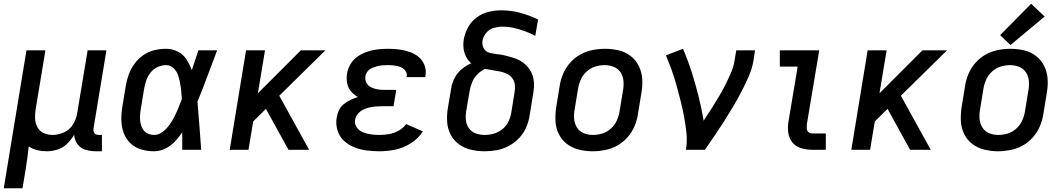

<svg xmlns="http://www.w3.org/2000/svg" viewBox="-35 -798 5671 1023"><path d="M-15 205H85L102 102Q107 72 111 42Q115 12 118 -18Q138 -4 163 2Q188 8 213 8Q242 8 271 -1Q300 -10 322.5 -32Q345 -54 360 -80Q362 -52 378 -30Q394 -8 420.5 0Q447 8 476 8H508V-79H490Q482 -79 474.5 -83Q467 -87 464.5 -95Q462 -103 463 -112L532 -530H432L376 -193Q371 -163 353.5 -134.5Q336 -106 305.5 -92.5Q275 -79 245 -79Q220 -79 198 -89Q176 -99 164.5 -120Q153 -141 152 -166Q151 -191 155 -216L207 -530H106Z M786 8Q816 8 845 -6Q874 -20 896 -43Q918 -66 936 -93Q936 -47 936 0H1037Q1032 -64 1027.5 -128Q1023 -192 1017 -256Q1045 -324 1070.5 -393Q1096 -462 1122 -530H1022Q1004 -477 987 -424Q976 -454 959 -481Q942 -508 912.5 -523Q883 -538 849 -538Q818 -538 787 -530.5Q756 -523 728.5 -504Q701 -485 681.5 -458Q662 -431 651 -401Q640 -371 635 -340L617 -230Q611 -194 611.5 -158.5Q612 -123 623.5 -91Q635 -59 659 -35.5Q683 -12 716.5 -2Q750 8 786 8ZM786 -79Q768 -79 751.5 -87Q735 -95 726 -110Q717 -125 713.5 -142.5Q710 -160 711 -178.5Q712 -197 715 -216L733 -326Q737 -348 744.5 -370Q752 -392 767.5 -411.5Q783 -431 805 -441Q827 -451 849 -451Q872 -451 888.5 -436Q905 -421 912.5 -400.5Q920 -380 924 -358.5Q928 -337 930.5 -314.5Q933 -292 934 -270Q925 -246 915.5 -223Q906 -200 894.5 -177Q883 -154 868 -133Q853 -112 831.5 -95.5Q810 -79 786 -79Z M1189 0H1289L1314 -151L1382 -218L1502 0H1612L1453 -288L1699 -530H1568L1339 -301L1377 -530H1276Z M1987 8Q2029 8 2072 -1Q2115 -10 2154.5 -35Q2194 -60 2218 -98L2129 -137Q2113 -115 2088.5 -101.5Q2064 -88 2038 -83.5Q2012 -79 1987 -79Q1964 -79 1942 -82Q1920 -85 1899.5 -93Q1879 -101 1866 -119Q1853 -137 1857 -160Q1860 -177 1871.5 -191Q1883 -205 1899 -213Q1915 -221 1931.5 -225Q1948 -229 1965 -230.5Q1982 -232 1998 -232H2062L2076 -319H2013Q1994 -319 1976 -322Q1958 -325 1942 -333Q1926 -341 1917.5 -357Q1909 -373 1912 -392Q1914 -406 1924 -418Q1934 -430 1948 -436Q1962 -442 1976 -445.5Q1990 -449 2004 -450Q2018 -451 2032 -451Q2049 -451 2066 -449Q2083 -447 2098.5 -441Q2114 -435 2124.5 -421.5Q2135 -408 2132 -391Q2132 -389 2131 -387H2231Q2232 -391 2232 -395Q2237 -425 2226.5 -451.5Q2216 -478 2194.5 -495.5Q2173 -513 2146 -522Q2119 -531 2090.5 -534.5Q2062 -538 2032 -538Q2006 -538 1978.5 -535Q1951 -532 1924.5 -523.5Q1898 -515 1873.5 -499Q1849 -483 1833.5 -458Q1818 -433 1814 -406Q1810 -381 1814.5 -355.5Q1819 -330 1835 -311.5Q1851 -293 1872 -281Q1852 -275 1833 -266Q1814 -257 1797 -243.5Q1780 -230 1771 -211Q1762 -192 1759 -172Q1753 -137 1763 -104Q1773 -71 1797 -48.5Q1821 -26 1852 -13.5Q1883 -1 1917.5 3.5Q1952 8 1987 8Z M2548 8Q2580 8 2612.5 2Q2645 -4 2676 -20.5Q2707 -37 2731 -62.5Q2755 -88 2768.5 -119Q2782 -150 2787 -183L2804 -288Q2808 -310 2810 -332Q2812 -354 2808 -375.5Q2804 -397 2794.5 -415.5Q2785 -434 2770.5 -448.5Q2756 -463 2738.5 -473.5Q2721 -484 2700.5 -490Q2680 -496 2659.5 -501.5Q2639 -507 2617 -509Q2595 -511 2574 -516.5Q2553 -522 2542.5 -541Q2532 -560 2536 -582Q2540 -605 2556.5 -624Q2573 -643 2596 -649.5Q2619 -656 2642 -656Q2674 -656 2704 -649Q2734 -642 2762.5 -631.5Q2791 -621 2817 -607L2832 -694Q2787 -716 2737.5 -729.5Q2688 -743 2635 -743Q2602 -743 2568.5 -735Q2535 -727 2505.5 -705.5Q2476 -684 2459 -652.5Q2442 -621 2436 -588Q2432 -564 2435 -540Q2438 -516 2448.5 -495.5Q2459 -475 2476 -461Q2448 -449 2424.5 -429Q2401 -409 2387 -382Q2373 -355 2369 -327L2351 -221Q2345 -184 2347.5 -147.5Q2350 -111 2366.5 -80Q2383 -49 2411.5 -28.5Q2440 -8 2475.5 0Q2511 8 2548 8ZM2548 -79Q2523 -79 2500.5 -87Q2478 -95 2464 -114Q2450 -133 2447.5 -157.5Q2445 -182 2449 -207L2467 -312Q2471 -336 2480.5 -359.5Q2490 -383 2508.5 -402Q2527 -421 2550 -431Q2570 -427 2590 -424Q2610 -421 2629.5 -417Q2649 -413 2666.5 -404.5Q2684 -396 2695.5 -380Q2707 -364 2708.5 -343.5Q2710 -323 2706 -302L2689 -197Q2685 -173 2673.5 -149.5Q2662 -126 2641.5 -109.5Q2621 -93 2596.5 -86Q2572 -79 2548 -79Z M3122 8Q3155 8 3188.5 1.5Q3222 -5 3253 -22Q3284 -39 3308 -66Q3332 -93 3345.5 -125Q3359 -157 3364 -190L3382 -300Q3389 -338 3387 -375Q3385 -412 3369.5 -444.5Q3354 -477 3326 -499Q3298 -521 3262 -529.5Q3226 -538 3189 -538Q3156 -538 3122.5 -531.5Q3089 -525 3058 -508Q3027 -491 3003 -464Q2979 -437 2965.5 -405Q2952 -373 2947 -340L2929 -230Q2923 -192 2924.5 -155Q2926 -118 2941.5 -85.5Q2957 -53 2985 -31.5Q3013 -10 3049 -1Q3085 8 3122 8ZM3124 -79Q3098 -79 3075 -88.5Q3052 -98 3039 -119Q3026 -140 3024 -165Q3022 -190 3027 -216L3045 -326Q3049 -351 3060 -375Q3071 -399 3091.5 -417.5Q3112 -436 3137 -443.5Q3162 -451 3187 -451Q3213 -451 3236 -441.5Q3259 -432 3272 -411.5Q3285 -391 3287 -365.5Q3289 -340 3284 -314L3266 -204Q3262 -179 3251 -155Q3240 -131 3219.5 -112.5Q3199 -94 3174 -86.5Q3149 -79 3124 -79Z M3620 0H3721Q3747 -38 3773 -76Q3799 -114 3823.5 -152.5Q3848 -191 3871.5 -230.5Q3895 -270 3916 -310.5Q3937 -351 3955 -392.5Q3973 -434 3980 -477L3988 -530H3888L3879 -477Q3874 -443 3859.5 -409.5Q3845 -376 3828.5 -343.5Q3812 -311 3793 -279.5Q3774 -248 3754.5 -217Q3735 -186 3714 -155Q3703 -222 3686.5 -287Q3670 -352 3650 -415Q3630 -478 3604 -538L3513 -503Q3530 -464 3544 -424Q3558 -384 3569.5 -343Q3581 -302 3591.5 -260Q3602 -218 3610 -175.5Q3618 -133 3622.5 -89Q3627 -45 3620 0Z M4292 0H4365V-87H4292Q4280 -87 4272 -94.5Q4264 -102 4263.5 -113.5Q4263 -125 4264 -136L4330 -530H4120V-443H4215L4166 -150Q4161 -120 4165 -90.5Q4169 -61 4187 -39Q4205 -17 4233.5 -8.5Q4262 0 4292 0Z M4501 0H4601L4626 -151L4694 -218L4814 0H4924L4765 -288L5011 -530H4880L4651 -301L4689 -530H4588Z M5282 8Q5315 8 5348.5 1.5Q5382 -5 5413 -22Q5444 -39 5468 -66Q5492 -93 5505.5 -125Q5519 -157 5524 -190L5542 -300Q5549 -338 5547 -375Q5545 -412 5529.5 -444.5Q5514 -477 5486 -499Q5458 -521 5422 -529.5Q5386 -538 5349 -538Q5316 -538 5282.5 -531.5Q5249 -525 5218 -508Q5187 -491 5163 -464Q5139 -437 5125.5 -405Q5112 -373 5107 -340L5089 -230Q5083 -192 5084.5 -155Q5086 -118 5101.5 -85.5Q5117 -53 5145 -31.5Q5173 -10 5209 -1Q5245 8 5282 8ZM5284 -79Q5258 -79 5235 -88.5Q5212 -98 5199 -119Q5186 -140 5184 -165Q5182 -190 5187 -216L5205 -326Q5209 -351 5220 -375Q5231 -399 5251.5 -417.5Q5272 -436 5297 -443.5Q5322 -451 5347 -451Q5373 -451 5396 -441.5Q5419 -432 5432 -411.5Q5445 -391 5447 -365.5Q5449 -340 5444 -314L5426 -204Q5422 -179 5411 -155Q5400 -131 5379.5 -112.5Q5359 -94 5334 -86.5Q5309 -79 5284 -79ZM5349 -558 5531 -710 5459 -778 5294 -611Z"/></svg>

Font: Iosevka Sparkle Medium
Style: Italic
Weight: 500
Italic angle: -9°
Designer: Belleve Invis
Foundry: Belleve Invis
Version: Version 4.5.0; ttfautohint (v1.8.3)